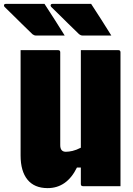

<svg xmlns="http://www.w3.org/2000/svg" viewBox="-63 -958 683 988"><path d="M166 -938Q194 -895 219 -856Q244 -817 270 -775H124Q117 -775 112.5 -777Q108 -779 104 -782Q72 -813 49.5 -835Q27 -857 7 -877Q-13 -897 -40 -923Q-44 -928 -42 -933Q-40 -938 -34 -938ZM406 -938Q434 -895 459 -856Q484 -817 510 -775H364Q357 -775 352.5 -777Q348 -779 344 -782Q312 -813 289.5 -835Q267 -857 247 -877Q227 -897 200 -923Q196 -928 198 -933Q200 -938 206 -938ZM182 10Q114 10 78.5 -33.5Q43 -77 43 -158V-700H236Q247 -700 247 -689V-211Q247 -177 276 -177Q291 -177 310.5 -181.5Q330 -186 353 -198V-700H546Q557 -700 557 -689V0H364Q353 0 353 -11V-96H333Q281 10 182 10Z"/></svg>

Font: Recursive Mn Lnr St Blk
Style: Regular
Weight: 900
Monospace: yes
Version: Version 1.079;hotconv 1.0.112;makeotfexe 2.5.65598; ttfautoh